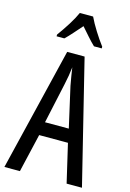

<svg xmlns="http://www.w3.org/2000/svg" viewBox="-139 -1010 728 1076"><g transform="rotate(15 225.0 -471.5)"><path d="M361 0 309 -223H142L90 0H0L173 -714H274L450 0ZM240 -535Q235 -563 230.5 -589Q226 -615 223 -638Q218 -590 206 -536L155 -301H293ZM262 -943Q278 -909 304 -867.5Q330 -826 355 -793V-783H310Q289 -803 268 -827Q247 -851 224 -877Q201 -851 178.5 -825.5Q156 -800 138 -783H93V-793Q120 -830 145.5 -870.5Q171 -911 185 -943Z"/></g></svg>

Font: Noto Sans Sinhala UI ExtraCondensed
Style: Regular
Weight: 400
Width: 2
Designer: Jelle Bosma - Monotype Design Team
Foundry: Monotype Imaging Inc.
Version: Version 2.006; ttfautohint (v1.8.4.7-5d5b)